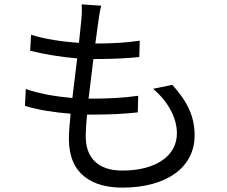

<svg xmlns="http://www.w3.org/2000/svg" viewBox="-20 -812 1040 878"><path d="M98 -405 94 -328C155 -309 228 -298 303 -292C298 -245 295 -205 295 -177C295 -13 404 46 540 46C738 46 870 -44 870 -193C870 -279 837 -348 768 -424L680 -406C753 -344 789 -269 789 -202C789 -99 692 -32 540 -32C426 -32 372 -92 372 -189C372 -213 374 -248 378 -288H414C482 -288 544 -291 610 -298L612 -374C542 -364 472 -361 404 -361H385L407 -542H414C495 -542 553 -545 617 -551L619 -626C561 -617 493 -613 416 -613L430 -716C433 -738 436 -759 443 -786L353 -792C355 -773 355 -755 352 -721L341 -616C267 -621 185 -633 122 -653L118 -580C181 -564 260 -551 333 -545L311 -364C240 -370 164 -382 98 -405Z"/></svg>

Font: Noto Sans Mono CJK SC
Style: Regular
Weight: 400
Designer: Ryoko NISHIZUKA 西塚涼子 (kana, bopomofo & ideographs); Paul D. Hunt (Latin, Greek & Cyrillic); Sandoll Communications 산돌커뮤니
Foundry: Adobe
Version: Version 2.004;hotconv 1.0.118;makeotfexe 2.5.65603